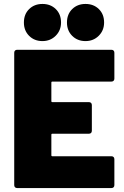

<svg xmlns="http://www.w3.org/2000/svg" viewBox="-20 -952 630 972"><path d="M544 -539H245Q240 -539 240 -534V-440Q240 -435 245 -435H430Q437 -435 441 -431Q445 -427 445 -420V-290Q445 -283 441 -279Q437 -275 430 -275H245Q240 -275 240 -270V-166Q240 -161 245 -161H544Q551 -161 555 -157Q559 -153 559 -146V-15Q559 -8 555 -4Q551 0 544 0H67Q60 0 56 -4Q52 -8 52 -15V-685Q52 -692 56 -696Q60 -700 67 -700H544Q551 -700 555 -696Q559 -692 559 -685V-554Q559 -547 555 -543Q551 -539 544 -539ZM319 -838Q319 -880 345.5 -906Q372 -932 413 -932Q454 -932 480.5 -906Q507 -880 507 -838Q507 -798 480 -771Q453 -744 413 -744Q372 -744 345.5 -770.5Q319 -797 319 -838ZM101 -838Q101 -880 127.5 -906Q154 -932 195 -932Q236 -932 262.5 -906Q289 -880 289 -838Q289 -798 262 -771Q235 -744 195 -744Q154 -744 127.5 -770.5Q101 -797 101 -838Z"/></svg>

Font: Barlow Black
Style: Regular
Weight: 900
Designer: Jeremy Tribby
Foundry: Tribby Type
Version: Version 1.422